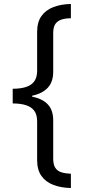

<svg xmlns="http://www.w3.org/2000/svg" viewBox="-20 -812 431 967"><path d="M44 -365Q84 -365 111.5 -374Q139 -383 153 -403Q167 -423 167 -455V-651Q167 -701 189 -731.5Q211 -762 249.5 -776.5Q288 -791 337 -792V-720Q310 -720 290 -713.5Q270 -707 259 -691.5Q248 -676 248 -645V-450Q248 -400 221 -370.5Q194 -341 142 -330V-325Q194 -315 221 -286Q248 -257 248 -206V-13Q248 18 259 34Q270 50 290 56Q310 62 337 63V135Q288 134 249.5 119.5Q211 105 189 74.5Q167 44 167 -6V-201Q167 -234 153 -253.5Q139 -273 111.5 -282Q84 -291 44 -291Z"/></svg>

Font: hexukannada05
Style: Book
Weight: 400
Designer: Jelle Bosma - Monotype Design Team
Foundry: Monotype Imaging Inc.
Version: Version 2.003